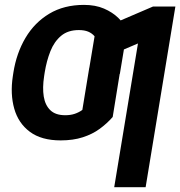

<svg xmlns="http://www.w3.org/2000/svg" viewBox="-20 -573 748 797"><path d="M251 -94.7Q272.9 -94.7 290.3 -100.6Q307.6 -106.4 321.8 -116.7L350.6 -292H481L447.8 -87.4Q424.3 -60.5 394 -38.3Q363.8 -16.1 323.7 -3.2Q283.7 9.8 231.9 9.8Q151.9 9.8 104 -25.9Q56.2 -61.5 39.1 -122.1Q22 -182.6 33.2 -256.3L35.6 -272Q48.3 -352.5 85.9 -416Q123.5 -479.5 184.6 -516.1Q245.6 -552.7 328.6 -552.7Q376 -552.7 411.6 -537.4Q447.3 -522 471.4 -498.3Q495.6 -474.6 507.8 -448.7L477.5 -266.1L347.7 -272.9L372.6 -422.4Q361.8 -435.1 345.9 -441.7Q330.1 -448.2 307.1 -448.2Q262.2 -448.2 233.6 -424.3Q205.1 -400.4 189.2 -360.4Q173.3 -320.3 165.5 -272L163.1 -256.3Q155.8 -208.5 161.6 -172.4Q167.5 -136.2 189 -115.5Q210.4 -94.7 251 -94.7ZM708 -545.9 584.5 204.1H454.1L552.7 -392.6L431.2 -340.8L453.6 -476.6L615.2 -545.9Z"/></svg>

Font: Inter 17pt SemiBold
Style: Italic
Weight: 600
Italic angle: -9.3988°
Version: Version 4.001;git-66647c0bb